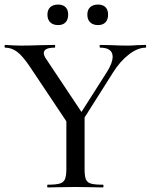

<svg xmlns="http://www.w3.org/2000/svg" viewBox="-22 -822 661 842"><path d="M472 -573Q472 -613 417 -613Q415 -613 415 -619Q415 -625 417 -625L466 -624Q506 -622 539 -622Q556 -622 580 -624L617 -625Q619 -625 619 -619Q619 -613 617 -613Q582 -613 543 -583Q504 -553 473 -503L325 -269L306 -285L448 -508Q472 -547 472 -573ZM1 -613Q-2 -613 -2 -619Q-2 -625 1 -625Q12 -625 36 -623L69 -622Q102 -622 160 -624L218 -625Q220 -625 220 -619Q220 -613 218 -613Q170 -613 170 -589Q170 -578 182 -561L344 -318L281 -272L110 -528Q78 -576 53.5 -594.5Q29 -613 1 -613ZM349 -319V-81Q349 -50 354.5 -36Q360 -22 376.5 -17Q393 -12 429 -12Q432 -12 432 -6Q432 0 429 0Q398 0 380 -1L308 -2L238 -1Q220 0 187 0Q185 0 185 -6Q185 -12 187 -12Q223 -12 240 -17Q257 -22 263 -36.5Q269 -51 269 -81V-310ZM186 -758Q186 -779 198.5 -790.5Q211 -802 233 -802Q254 -802 265.5 -790.5Q277 -779 277 -758Q277 -736 265.5 -724Q254 -712 233 -712Q211 -712 198.5 -724Q186 -736 186 -758ZM361 -758Q361 -779 373.5 -790.5Q386 -802 408 -802Q429 -802 440.5 -790.5Q452 -779 452 -758Q452 -736 440.5 -724Q429 -712 408 -712Q386 -712 373.5 -724Q361 -736 361 -758Z"/></svg>

Font: Cormorant Garamond Medium
Style: Regular
Weight: 500
Designer: Christian Thalmann (Catharsis Fonts)
Foundry: Catharsis Fonts
Version: Version 4.000